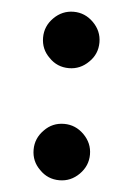

<svg xmlns="http://www.w3.org/2000/svg" viewBox="-43 -535 394 570"><g transform="rotate(5 154.0 -250.0)"><path d="M154 -333Q188 -333 213 -358Q238 -382 238 -417Q238 -451 213 -476Q188 -501 154 -501Q120 -501 95 -476Q70 -451 70 -417Q70 -382 95 -358Q119 -333 154 -333ZM155 1Q189 1 214 -24Q239 -49 239 -83Q239 -117 214 -142Q189 -167 155 -167Q120 -167 96 -142Q71 -117 71 -83Q71 -48 96 -24Q120 1 155 1Z"/></g></svg>

Font: Unageo
Style: Bold
Weight: 700
Designer: Richard Sepsi
Foundry: Richard Sepsi
Version: Version 2.000